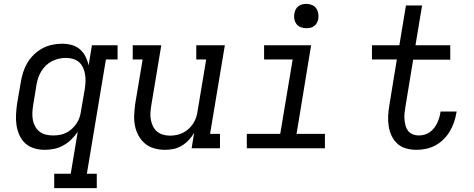

<svg xmlns="http://www.w3.org/2000/svg" viewBox="-20 -763 2440 988"><path d="M259 205V131H344L380 -85Q366 -64 347 -45.5Q328 -27 305.5 -14.5Q283 -2 258.5 3Q234 8 210 8Q210 8 210 8Q210 8 210 8Q182 8 155.5 0Q129 -8 110 -25.5Q91 -43 80 -67.5Q69 -92 65 -118.5Q61 -145 62.5 -173.5Q64 -202 68 -230L87 -340Q91 -365 99 -390.5Q107 -416 120.5 -439Q134 -462 154 -481.5Q174 -501 198 -514Q222 -527 248 -532.5Q274 -538 299 -538Q325 -538 349 -531.5Q373 -525 391 -509.5Q409 -494 420 -472Q431 -450 436 -426L453 -530H585V-457H525L427 131H478V205ZM254 -66Q271 -66 288 -69Q305 -72 321 -80Q337 -88 350.5 -100.5Q364 -113 374 -128Q384 -143 389.5 -159.5Q395 -176 397 -193L416 -303Q419 -322 420 -341Q421 -360 418 -378.5Q415 -397 408 -413.5Q401 -430 388 -442Q375 -454 357 -459.5Q339 -465 320 -465Q301 -465 283 -461Q265 -457 248 -448.5Q231 -440 217 -426.5Q203 -413 193 -397Q183 -381 177 -363.5Q171 -346 168 -328L150 -218Q147 -199 146.5 -180Q146 -161 149.5 -143.5Q153 -126 162 -110.5Q171 -95 185 -84.5Q199 -74 217 -70Q235 -66 254 -66Z M830 8Q801 8 774 0.5Q747 -7 726.5 -24Q706 -41 693 -65Q680 -89 674.5 -116Q669 -143 670.5 -172Q672 -201 676 -230L714 -457H663V-530H810L758 -218Q755 -199 754 -181Q753 -163 756.5 -145.5Q760 -128 767.5 -112.5Q775 -97 788.5 -86Q802 -75 819 -70Q836 -65 855 -65Q872 -65 889 -68.5Q906 -72 922 -80Q938 -88 951.5 -100.5Q965 -113 974.5 -128Q984 -143 989.5 -159.5Q995 -176 997 -193L1041 -457H990V-530H1137L1061 -74H1112V0H966L979 -79Q967 -59 951 -42Q935 -25 915 -13Q895 -1 873 3.5Q851 8 830 8Z M1250 0V-74H1422L1486 -457H1339V-530H1581L1506 -74H1652V0ZM1556 -618Q1541 -618 1527.5 -623Q1514 -628 1505.5 -639.5Q1497 -651 1494.5 -665.5Q1492 -680 1495 -695Q1497 -705 1502 -715Q1507 -725 1516 -731.5Q1525 -738 1535.5 -740.5Q1546 -743 1556 -743Q1571 -743 1585 -737.5Q1599 -732 1607 -720.5Q1615 -709 1617.5 -694.5Q1620 -680 1618 -665Q1616 -655 1610.5 -645Q1605 -635 1596 -628.5Q1587 -622 1576.5 -620Q1566 -618 1556 -618Z M2122 8Q2095 8 2069 0.5Q2043 -7 2024.5 -24Q2006 -41 1995 -64.5Q1984 -88 1980 -114.5Q1976 -141 1977.5 -168.5Q1979 -196 1984 -224L2022 -457H1894V-530H2035L2069 -735H2152L2118 -530H2297V-456H2106L2066 -212Q2063 -195 2061.5 -179Q2060 -163 2061.5 -147Q2063 -131 2067 -116Q2071 -101 2080 -89.5Q2089 -78 2103.5 -72Q2118 -66 2135 -66Q2149 -66 2163 -69.5Q2177 -73 2189.5 -81.5Q2202 -90 2212 -102Q2222 -114 2228.5 -127.5Q2235 -141 2239.5 -155Q2244 -169 2246 -183Q2246 -185 2246.5 -186.5Q2247 -188 2247 -189H2330Q2329 -187 2329 -184.5Q2329 -182 2328 -180Q2324 -155 2315.5 -131.5Q2307 -108 2293.5 -85.5Q2280 -63 2261 -44.5Q2242 -26 2219 -14Q2196 -2 2171.5 3Q2147 8 2122 8Z"/></svg>

Font: Iosevka Curly Slab ExObl
Style: Regular
Weight: 400
Width: 7
Italic angle: -9°
Monospace: yes
Designer: Belleve Invis
Foundry: Belleve Invis
Version: Version 11.1.0; ttfautohint (v1.8.3)